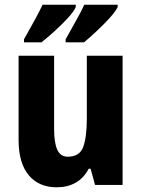

<svg xmlns="http://www.w3.org/2000/svg" viewBox="-20 -786 601 816"><path d="M501 -549V0H384L365 -69H357Q336 -29 301.5 -9.5Q267 10 221 10Q145 10 102 -41.5Q59 -93 59 -192V-549H210V-237Q210 -179 223.5 -149.5Q237 -120 268 -120Q319 -120 334 -162.5Q349 -205 349 -281V-549ZM480 -756Q471 -737 445.5 -709Q420 -681 390 -653Q360 -625 337 -606H259V-619Q283 -663 305.5 -702.5Q328 -742 338 -766H480ZM302 -756Q293 -736 268 -709Q243 -682 213 -654.5Q183 -627 156 -606H82V-619Q107 -663 128.5 -702.5Q150 -742 161 -766H302Z"/></svg>

Font: Noto Sans Kannada Condensed ExtraBold
Style: Regular
Weight: 800
Width: 3
Designer: Jelle Bosma - Monotype Design Team
Foundry: Monotype Imaging Inc.
Version: Version 2.005; ttfautohint (v1.8.4.7-5d5b)